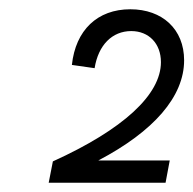

<svg xmlns="http://www.w3.org/2000/svg" viewBox="-20 -758 417 414"><path d="M94 -410 85 -364H337L346 -412H192C312 -475 377 -550 377 -628C377 -695 330 -738 261 -738C190 -738 143 -693 135 -618L184 -611C192 -661 222 -691 263 -691C301 -691 327 -664 327 -624C327 -554 246 -479 94 -410Z"/></svg>

Font: Uncut Sans Book Italic
Style: Regular
Weight: 350
Italic angle: -11°
Designer: Kasper Nordkvist
Foundry: UNCUT.wtf
Version: Version 1.304;Glyphs 3.2 (3246)